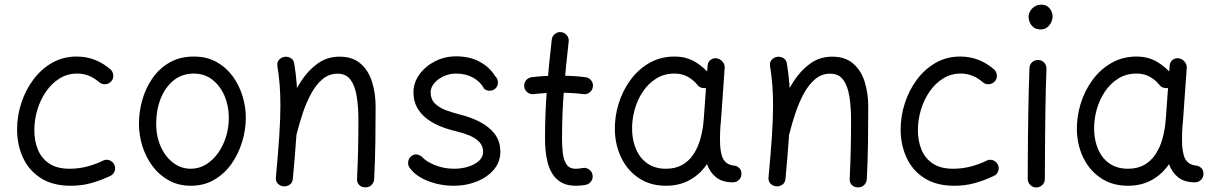

<svg xmlns="http://www.w3.org/2000/svg" viewBox="-20 -768 5226 824"><path d="M457.5 -419Q467.4 -430.2 466.1 -445.6Q464.8 -461 453.6 -470.6Q423.8 -496.6 387.5 -511Q351.3 -525.3 308.7 -525.3Q250.7 -525.3 203.6 -498.4Q156.6 -471.4 123 -426.3Q89.4 -381.2 71.4 -325.6Q53.3 -270 53.3 -212.6Q53.3 -146.7 78.5 -91.7Q103.6 -36.7 154.9 -3.8Q206.2 29.2 283.8 29.2Q329.4 29.2 369.4 18.3Q409.4 7.5 448.9 -11Q463.1 -15.9 470.1 -29.3Q477 -42.7 472.3 -57Q467.6 -71.3 454 -78.3Q440.4 -85.3 426.1 -80.4Q394.2 -64.2 356.6 -54Q319 -43.8 278.4 -43.8Q224.5 -43.8 191.1 -66.3Q157.7 -88.7 142.5 -126.3Q127.3 -163.8 127.3 -208.7Q127.3 -253.5 140.3 -296.8Q153.3 -340.1 177.6 -375.2Q201.8 -410.2 235.6 -431.2Q269.3 -452.3 310.5 -452.3Q338.6 -452.3 361.8 -442.7Q385.1 -433.2 405.8 -415.1Q417.1 -405.5 432.4 -406.6Q447.8 -407.8 457.5 -419Z M812 -452.3Q857.7 -452.3 891.3 -426.1Q925 -399.9 943.5 -356.8Q962 -313.7 962 -262.7Q962 -219.2 949.6 -180Q937.1 -140.7 914.9 -110Q892.8 -79.4 863.2 -61.6Q833.5 -43.8 798.8 -43.8Q756.9 -43.8 723.2 -69.4Q689.6 -94.9 669.9 -138.8Q650.3 -182.6 650.3 -237.3Q650.3 -296.1 669.6 -345Q689 -393.9 725.3 -423.1Q761.7 -452.3 812 -452.3ZM812 -525.3Q752.3 -525.3 707.9 -499.8Q663.5 -474.4 634.4 -432.4Q605.2 -390.3 590.8 -339.4Q576.3 -288.4 576.3 -237.3Q576.3 -187.6 591.3 -140.1Q606.4 -92.7 635 -54.4Q663.6 -16.1 705 6.5Q746.3 29.2 798.8 29.2Q855.8 29.2 899.8 3.3Q943.9 -22.6 973.9 -65.5Q1003.8 -108.3 1019.4 -159.9Q1035 -211.4 1035 -262.7Q1035 -308.8 1021 -355.3Q1006.9 -401.8 979 -440.2Q951.2 -478.5 909.4 -501.9Q867.6 -525.3 812 -525.3Z M1164.1 -7.4Q1162.5 10.5 1172.6 20.3Q1182.7 30.1 1195.9 31.5Q1210 33.1 1222.5 25.1Q1235.1 17.1 1236.7 -0.4Q1246.5 -105 1251.6 -180.6Q1256.7 -256.2 1256.7 -315.9Q1256.7 -365.8 1253.3 -408.7Q1249.9 -451.5 1242.9 -494.6Q1240 -512.8 1225.9 -519.8Q1211.9 -526.9 1197.4 -523.3Q1185 -520.4 1176.5 -510.1Q1167.9 -499.8 1170.6 -483.1Q1177.2 -442.7 1180.3 -403Q1183.4 -363.3 1183.4 -315.9Q1183.4 -259.4 1178.6 -185.7Q1173.8 -111.9 1164.1 -7.4ZM1185.2 -212.2Q1181.5 -197.1 1187.7 -184Q1193.8 -170.8 1207.7 -167.1Q1223.7 -163 1236.9 -170.2Q1250.1 -177.5 1252.7 -191Q1263.9 -236.1 1279.2 -282.1Q1294.6 -328.1 1315.5 -366.5Q1336.5 -405 1364.3 -428.4Q1392.2 -451.8 1428.6 -451.8Q1465.3 -451.8 1484.6 -425.5Q1503.8 -399.2 1511 -353.9Q1518.2 -308.7 1518.2 -251.4Q1518.2 -190.9 1516.9 -130.3Q1515.6 -69.8 1512.3 0.1Q1511.5 14.6 1521.1 25.4Q1530.6 36.1 1548.4 36.1Q1565.6 36.1 1575.3 25.2Q1585.1 14.3 1585.8 0.5Q1589.9 -81.4 1590.9 -157.9Q1592 -234.3 1592 -310.5Q1592 -367.7 1576.7 -416.6Q1561.5 -465.5 1527.4 -495.1Q1493.3 -524.8 1436.7 -524.8Q1383.8 -524.8 1342.7 -495Q1301.6 -465.2 1271 -417.8Q1240.5 -370.4 1219.3 -315.9Q1198.1 -261.3 1185.2 -212.2Z M2107.6 -389.8Q2117.6 -400.7 2116.9 -415.6Q2116.3 -430.5 2105.6 -440.5Q2080.9 -480.4 2038.1 -503.3Q1995.4 -526.2 1937.5 -526.2Q1889 -526.2 1847.3 -505.1Q1805.6 -483.9 1780.1 -448.7Q1754.5 -413.5 1754.5 -371.4Q1754.5 -334.5 1769.9 -306.8Q1785.2 -279.1 1811.3 -259Q1837.5 -239 1870.2 -225.8Q1903 -212.6 1938 -204.5Q1967.8 -197.6 1994.2 -186.7Q2020.6 -175.8 2037 -158.7Q2053.3 -141.7 2053.3 -116Q2053.3 -94.6 2036.3 -78.4Q2019.2 -62.2 1990.8 -53Q1962.4 -43.8 1928.2 -43.8Q1885.3 -43.8 1846.5 -59.4Q1807.8 -74.9 1791.3 -94.8Q1783.9 -101.4 1772 -104.6Q1760.1 -107.8 1747.6 -99.6Q1735 -91.2 1732.1 -76Q1729.2 -60.9 1737.6 -48.4Q1762.6 -12.9 1815.1 8.1Q1867.6 29.2 1928.2 29.2Q1980.3 29.2 2025.8 11.1Q2071.2 -7 2099.3 -39.8Q2127.3 -72.7 2127.3 -116.7Q2127.3 -162 2103 -193.4Q2078.6 -224.7 2039.4 -244.9Q2000.2 -265.1 1955.5 -276Q1922.2 -284.4 1893.2 -295.3Q1864.2 -306.3 1846.3 -324.1Q1828.5 -342 1828 -371.2Q1828 -391.8 1843.4 -410.4Q1858.7 -429 1883.6 -440.6Q1908.6 -452.3 1937.5 -452.3Q1979.1 -452.3 2011 -434.4Q2042.8 -416.6 2057.1 -387.8Q2068 -378 2082.9 -378.6Q2097.8 -379.2 2107.6 -389.8Z M2524.6 -395.8Q2526.6 -410.7 2517.2 -422.7Q2507.9 -434.8 2492.9 -436.7Q2465 -440.3 2436.1 -441.8Q2407.3 -443.2 2377.4 -443.2Q2348.6 -443.2 2319.5 -441.8Q2290.4 -440.3 2261.7 -436.7Q2246.7 -434.9 2237.4 -422.9Q2228 -410.9 2229.8 -395.9Q2231.6 -381 2243.6 -371.6Q2255.6 -362.3 2270.6 -364.1Q2296.8 -367.3 2323.8 -368.8Q2350.8 -370.2 2377.4 -370.2Q2405.7 -370.2 2432.3 -368.8Q2458.9 -367.3 2483.6 -364.1Q2498.6 -362.1 2510.6 -371.5Q2522.6 -380.8 2524.6 -395.8ZM2388.5 -630.1Q2373.6 -631.8 2361.7 -622.4Q2349.7 -613 2348 -598Q2335.8 -493.3 2327.4 -387.7Q2319 -282 2319 -173.3Q2319 -151.1 2321.2 -124Q2323.4 -97 2330.4 -70Q2337.4 -43 2351.7 -20.6Q2366 1.8 2390.1 15.5Q2414.2 29.2 2450.7 29.2Q2460.4 29.2 2471.3 28.4Q2482.1 27.5 2493.6 25.4Q2508.4 22.4 2517.2 9.8Q2525.9 -2.7 2522.9 -17.5Q2520.3 -32.1 2507.7 -41Q2495.2 -49.9 2480.4 -46.9Q2464.5 -43.8 2450.7 -43.8Q2423.4 -43.8 2410.9 -63.1Q2398.5 -82.3 2395.2 -112.1Q2392 -141.9 2392 -173.3Q2392 -278.7 2400.2 -382Q2408.4 -485.4 2420.6 -589.5Q2422.4 -604.4 2412.9 -616.4Q2403.5 -628.3 2388.5 -630.1Z M3037.5 -272.8Q3022.5 -275 3011.2 -265.4Q2999.9 -255.9 2998.8 -241.3Q2997.9 -226.4 2997.3 -209Q2996.8 -191.6 2997.1 -174.4Q2997.4 -157.3 2998.1 -143.1Q3001.2 -100 3013.9 -64.2Q3026.6 -28.4 3053.5 -6.9Q3080.4 14.5 3125.3 14.5Q3140.7 14.5 3151.5 3.8Q3162.3 -7 3162 -22Q3161.7 -38.1 3153.4 -46.1Q3145.1 -54.1 3135.1 -56.8Q3109.7 -58.5 3096.2 -70.5Q3082.6 -82.5 3077.4 -101.5Q3072.1 -120.5 3070.6 -143.2Q3070.1 -155.9 3069.9 -170.8Q3069.8 -185.7 3070.5 -201.5Q3071.2 -217.3 3072.2 -231.3Q3073.2 -248 3062.9 -259.4Q3052.6 -270.7 3037.5 -272.8ZM2838.2 -43.8Q2792.7 -43.8 2760.8 -64.9Q2728.9 -86.1 2711.8 -123Q2694.6 -160 2692.8 -206.4Q2691.3 -251 2702.9 -294.6Q2714.5 -338.1 2738.2 -373.7Q2761.8 -409.4 2796.2 -430.8Q2830.6 -452.3 2874.6 -452.3Q2905.9 -452.3 2930.1 -439.3Q2954.3 -426.3 2970.5 -406.7Q2978.7 -393.7 2994.3 -390.5Q3009.8 -387.3 3021.9 -395Q3033.9 -402.7 3036.1 -417.8Q3038.4 -432.9 3029.1 -445.3Q2999.3 -481.8 2961.5 -503.5Q2923.6 -525.3 2874.7 -525.3Q2814.8 -525.3 2766.8 -497.7Q2718.9 -470.2 2685.3 -424.2Q2651.7 -378.2 2634.5 -321.7Q2617.3 -265.2 2618.8 -207.3Q2620.7 -142.1 2647.7 -88.2Q2674.7 -34.3 2723.3 -2.6Q2771.9 29.2 2837.9 29.2Q2892.8 29.2 2935.3 7.1Q2977.7 -14.9 3007.1 -53.6Q3036.6 -92.2 3053.3 -142.4Q3070.1 -192.5 3074 -248.4L3090.1 -476.6Q3091.2 -491.2 3080.9 -503.4Q3070.6 -515.6 3055.4 -517.8Q3040.5 -519.9 3029.1 -510.7Q3017.8 -501.4 3016.8 -486.3L3000.4 -258.4Q2997.2 -213.4 2986.5 -174.4Q2975.7 -135.3 2956.3 -106Q2936.8 -76.7 2907.7 -60.2Q2878.5 -43.8 2838.2 -43.8Z M3278.3 -7.4Q3276.7 10.5 3286.9 20.3Q3297 30.1 3310.2 31.5Q3324.2 33.1 3336.8 25.1Q3349.4 17.1 3351 -0.4Q3360.7 -105 3365.8 -180.6Q3371 -256.2 3371 -315.9Q3371 -365.8 3367.6 -408.7Q3364.1 -451.5 3357.1 -494.6Q3354.2 -512.8 3340.2 -519.8Q3326.1 -526.9 3311.7 -523.3Q3299.3 -520.4 3290.7 -510.1Q3282.2 -499.8 3284.9 -483.1Q3291.5 -442.7 3294.6 -403Q3297.7 -363.3 3297.7 -315.9Q3297.7 -259.4 3292.9 -185.7Q3288.1 -111.9 3278.3 -7.4ZM3299.5 -212.2Q3295.8 -197.1 3301.9 -184Q3308 -170.8 3322 -167.1Q3338 -163 3351.1 -170.2Q3364.3 -177.5 3367 -191Q3378.1 -236.1 3393.5 -282.1Q3408.8 -328.1 3429.8 -366.5Q3450.7 -405 3478.6 -428.4Q3506.5 -451.8 3542.9 -451.8Q3579.6 -451.8 3598.8 -425.5Q3618.1 -399.2 3625.3 -353.9Q3632.5 -308.7 3632.5 -251.4Q3632.5 -190.9 3631.2 -130.3Q3629.9 -69.8 3626.5 0.1Q3625.8 14.6 3635.3 25.4Q3644.8 36.1 3662.7 36.1Q3679.8 36.1 3689.6 25.2Q3699.3 14.3 3700.1 0.5Q3704.2 -81.4 3705.2 -157.9Q3706.2 -234.3 3706.2 -310.5Q3706.2 -367.7 3691 -416.6Q3675.7 -465.5 3641.6 -495.1Q3607.5 -524.8 3551 -524.8Q3498 -524.8 3456.9 -495Q3415.8 -465.2 3385.3 -417.8Q3354.7 -370.4 3333.6 -315.9Q3312.4 -261.3 3299.5 -212.2Z M4249.5 -419Q4259.4 -430.2 4258.1 -445.6Q4256.8 -461 4245.5 -470.6Q4215.8 -496.6 4179.5 -511Q4143.2 -525.3 4100.7 -525.3Q4042.7 -525.3 3995.6 -498.4Q3948.5 -471.4 3915 -426.3Q3881.4 -381.2 3863.4 -325.6Q3845.3 -270 3845.3 -212.6Q3845.3 -146.7 3870.5 -91.7Q3895.6 -36.7 3946.9 -3.8Q3998.2 29.2 4075.7 29.2Q4121.4 29.2 4161.4 18.3Q4201.4 7.5 4240.8 -11Q4255.1 -15.9 4262.1 -29.3Q4269 -42.7 4264.3 -57Q4259.6 -71.3 4246 -78.3Q4232.4 -85.3 4218.1 -80.4Q4186.2 -64.2 4148.6 -54Q4111 -43.8 4070.4 -43.8Q4016.5 -43.8 3983.1 -66.3Q3949.7 -88.7 3934.5 -126.3Q3919.3 -163.8 3919.3 -208.7Q3919.3 -253.5 3932.3 -296.8Q3945.3 -340.1 3969.6 -375.2Q3993.8 -410.2 4027.6 -431.2Q4061.3 -452.3 4102.5 -452.3Q4130.6 -452.3 4153.8 -442.7Q4177.1 -433.2 4197.8 -415.1Q4209 -405.5 4224.4 -406.6Q4239.8 -407.8 4249.5 -419Z M4394.2 -694.8Q4394.2 -685.5 4399 -673Q4403.8 -660.6 4415.2 -651.2Q4426.6 -641.7 4446.3 -641.7Q4462.6 -641.7 4474.1 -650.6Q4485.5 -659.5 4491.5 -672.6Q4497.4 -685.7 4497.4 -698.2Q4497.4 -707.6 4492.6 -719.1Q4487.7 -730.7 4477.1 -739.3Q4466.5 -747.9 4448.7 -747.9Q4433.3 -747.9 4420.9 -740.3Q4408.6 -732.7 4401.4 -720.6Q4394.2 -708.4 4394.2 -694.8ZM4436.3 -510.6Q4421.4 -511.2 4410 -501.3Q4398.6 -491.3 4398.1 -475.9Q4396.6 -440.9 4395.4 -392Q4394.2 -343.1 4393.2 -287.9Q4392.2 -232.6 4391.7 -178.2Q4391.2 -123.7 4391 -77.3Q4390.7 -30.9 4390.7 0Q4390.7 15 4401.5 25.7Q4412.3 36.5 4427.2 36.5Q4442.7 36.5 4453.5 25.7Q4464.2 15 4464.2 0Q4464.2 -30.6 4464.5 -77Q4464.7 -123.4 4465.2 -177.7Q4465.7 -232.1 4466.4 -286.9Q4467.2 -341.7 4468.4 -390.1Q4469.6 -438.5 4471.1 -472.4Q4471.6 -487.8 4461.7 -498.9Q4451.8 -510.1 4436.3 -510.6Z M5020.4 -272.8Q5005.4 -275 4994.1 -265.4Q4982.8 -255.9 4981.8 -241.3Q4980.8 -226.4 4980.2 -209Q4979.7 -191.6 4980 -174.4Q4980.3 -157.3 4981 -143.1Q4984.1 -100 4996.8 -64.2Q5009.5 -28.4 5036.4 -6.9Q5063.4 14.5 5108.2 14.5Q5123.7 14.5 5134.4 3.8Q5145.2 -7 5144.9 -22Q5144.6 -38.1 5136.3 -46.1Q5128 -54.1 5118 -56.8Q5092.6 -58.5 5079.1 -70.5Q5065.6 -82.5 5060.3 -101.5Q5055.1 -120.5 5053.5 -143.2Q5053 -155.9 5052.8 -170.8Q5052.7 -185.7 5053.4 -201.5Q5054.1 -217.3 5055.1 -231.3Q5056.2 -248 5045.8 -259.4Q5035.5 -270.7 5020.4 -272.8ZM4821.1 -43.8Q4775.6 -43.8 4743.7 -64.9Q4711.9 -86.1 4694.7 -123Q4677.6 -160 4675.7 -206.4Q4674.2 -251 4685.8 -294.6Q4697.4 -338.1 4721.1 -373.7Q4744.7 -409.4 4779.1 -430.8Q4813.5 -452.3 4857.5 -452.3Q4888.8 -452.3 4913 -439.3Q4937.2 -426.3 4953.4 -406.7Q4961.6 -393.7 4977.2 -390.5Q4992.7 -387.3 5004.8 -395Q5016.8 -402.7 5019 -417.8Q5021.3 -432.9 5012 -445.3Q4982.2 -481.8 4944.4 -503.5Q4906.5 -525.3 4857.6 -525.3Q4797.7 -525.3 4749.8 -497.7Q4701.8 -470.2 4668.2 -424.2Q4634.6 -378.2 4617.4 -321.7Q4600.2 -265.2 4601.7 -207.3Q4603.6 -142.1 4630.6 -88.2Q4657.7 -34.3 4706.2 -2.6Q4754.8 29.2 4820.8 29.2Q4875.7 29.2 4918.2 7.1Q4960.6 -14.9 4990.1 -53.6Q5019.5 -92.2 5036.3 -142.4Q5053 -192.5 5056.9 -248.4L5073.1 -476.6Q5074.1 -491.2 5063.8 -503.4Q5053.5 -515.6 5038.3 -517.8Q5023.4 -519.9 5012.1 -510.7Q5000.7 -501.4 4999.7 -486.3L4983.3 -258.4Q4980.1 -213.4 4969.4 -174.4Q4958.6 -135.3 4939.2 -106Q4919.7 -76.7 4890.6 -60.2Q4861.5 -43.8 4821.1 -43.8Z"/></svg>

Font: Mikhak VF
Style: Regular
Weight: 100
Designer: Amin Abedi
Version: Version 3.001